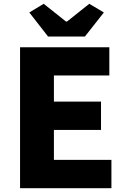

<svg xmlns="http://www.w3.org/2000/svg" viewBox="-20 -995 670 1015"><path d="M86 0H569V-150H265V-308H514V-458H265V-596H558V-745H86ZM234 -802H429L529 -929L452 -975L334 -881H329L211 -975L135 -929Z"/></svg>

Font: Noto Sans HK Black
Style: Regular
Weight: 900
Designer: Ryoko NISHIZUKA 西塚涼子 (kana, bopomofo & ideographs); Paul D. Hunt (Latin, Greek & Cyrillic); Sandoll Communications 산돌커뮤니
Foundry: Adobe
Version: Version 2.004;hotconv 1.0.118;makeotfexe 2.5.65603